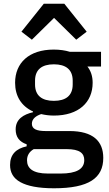

<svg xmlns="http://www.w3.org/2000/svg" viewBox="-20 -798 583 1030"><path d="M325 -778 445 -628 389 -585 270 -702 151 -585 95 -628 215 -778ZM534 49C534 157 457 212 270 212C185 212 127 200 89 179C51 158 34 127 34 87C34 30 67 -1 123 -13V-24C84 -37 64 -63 64 -104C64 -159 106 -184 157 -196V-200C94 -229 61 -283 61 -354C61 -461 136 -532 268 -532C300 -532 329 -528 355 -520H522V-441H449C468 -417 477 -388 477 -354C477 -249 402 -178 269 -178C245 -178 222 -181 201 -186C174 -177 151 -161 151 -134C151 -106 177 -95 224 -95H352C480 -95 534 -40 534 49ZM269 -257C333 -257 370 -285 370 -345V-365C370 -425 333 -453 269 -453C205 -453 168 -425 168 -365V-345C168 -285 205 -257 269 -257ZM432 61C432 25 409 2 337 2H161C137 16 125 36 125 62C125 105 156 133 237 133H305C390 133 432 109 432 61Z"/></svg>

Font: Plexus Sans Medium
Style: Regular
Weight: 500
Version: Version 2.001;PS 002.001;hotconv 1.0.70;makeotf.lib2.5.58329